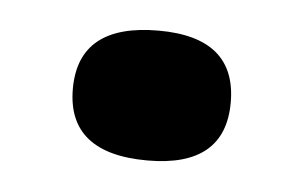

<svg xmlns="http://www.w3.org/2000/svg" viewBox="-27 -164 330 208"><g transform="rotate(5 137.5 -60.5)"><path d="M138.8 10Q51.6 10 51.6 -60.4Q51.6 -131.2 138.8 -131.2Q223.3 -131.2 223.3 -60.4Q223.3 10 138.8 10Z"/></g></svg>

Font: Ojuju ExtraLight
Style: Regular
Weight: 200
Designer: Chisaokwu Joboson, Mirko Velimirovic
Foundry: Udi Foundry
Version: Version 1.000